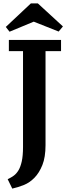

<svg xmlns="http://www.w3.org/2000/svg" viewBox="-20 -939 420 1126"><path d="M25 112Q46 102 61 91Q76 80 88 60.5Q100 41 107.5 8Q115 -25 115 -78V-639H32V-705H338V-639H247V-88Q247 -17 228.5 29Q210 75 182 103.5Q154 132 121 145.5Q88 159 52 167ZM36 -753 14 -781 161 -919H202L349 -784L324 -754L178 -812Z"/></svg>

Font: PT Serif Caption
Style: Semibold
Weight: 600
Designer: A.Korolkova, O.Umpeleva, V.Yefimov
Foundry: ParaType Ltd
Version: Version 1.00;May 2, 2020;FontCreator 12.0.0.2544 64-bit